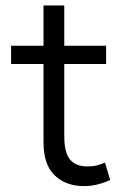

<svg xmlns="http://www.w3.org/2000/svg" viewBox="-20 -648 456 684"><path d="M279.5 15Q215 15 175 -23Q135 -61 135 -142V-628.5H209V-485H358V-420H209V-163Q209 -103.5 229.8 -79.2Q250.5 -55 292 -55Q310.5 -55 326 -59Q341.5 -63 354 -69L372.5 -7Q352 3 328 9Q304 15 279.5 15ZM19.5 -420V-485H148.5V-420Z"/></svg>

Font: Geologica Thin Roman ExtraLight
Style: Regular
Weight: 250
Version: Version 1.010;gftools[0.9.28]